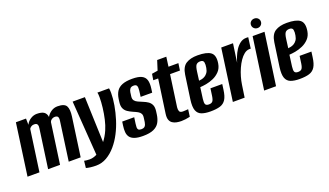

<svg xmlns="http://www.w3.org/2000/svg" viewBox="-70 -1122 2955 1724"><g transform="rotate(-20 1407.5 -260.5)"><path d="M3.4 0 72.4 -495H169.1L170.2 -435.1Q184.2 -464.8 213.2 -483.4Q242.1 -502 273.1 -502Q320 -502 342 -486.2Q364 -470.3 368 -438Q383.3 -465.7 410.8 -483.8Q438.2 -502 470.8 -502Q537.7 -502 555.1 -469.8Q572.4 -437.6 563.1 -371L511.1 0H397.1L448.4 -368.8Q452 -389.3 448.9 -400.9Q445.8 -412.5 437.9 -416.9Q430 -421.3 416 -421.3Q400.5 -421.3 387 -412.4Q373.4 -403.5 368.8 -389.4L314.1 0H200.1L252 -370.4Q255.3 -390.5 251.9 -401.8Q248.5 -413.1 240.2 -417.2Q232 -421.3 218.7 -421.3Q202.9 -421.3 191.2 -413.8Q179.5 -406.3 173 -395.4L117.4 0Z M617.5 117.4Q589.1 117.4 565 114.3Q540.8 111.3 522.2 105.9L529.6 39.5Q539.4 41.5 551.6 43.2Q563.9 44.9 581.4 44.9Q624.8 44.9 666.5 17.5Q708.2 -10 743.4 -55Q778.6 -100.1 800.8 -151.5Q818.7 -192.4 830.6 -244.1Q842.5 -295.9 848.9 -349.6Q855.3 -403.4 855.3 -448.6Q855.3 -463.3 854.3 -475.1Q853.3 -487 851.3 -495H962.5Q966.2 -477.7 966.2 -449.9Q966.2 -397.2 955.2 -333.8Q944.2 -270.5 924.2 -206.4Q904.2 -142.4 875.4 -86.9Q846.4 -30.3 806.8 16.1Q767.2 62.5 719.7 89.9Q672.1 117.4 617.5 117.4ZM653.7 52.9 614.6 -495H731.7L749.3 -1.2Z M1104.3 11.5Q1054.2 11.5 1024.2 0.8Q994.2 -9.8 980.1 -29.3Q966 -48.8 963.7 -76.7Q961.5 -104.7 966.5 -138.6L971.5 -174.2H1086.2L1077.8 -115Q1075.1 -96.6 1075 -81.9Q1074.8 -67.1 1082.6 -59Q1090.4 -50.8 1111 -50.8Q1130.1 -50.8 1139.9 -58.3Q1149.6 -65.8 1154 -77.7Q1158.4 -89.6 1160 -100.7L1165.1 -138.8Q1169.1 -163.8 1161 -178.7Q1153 -193.5 1135.5 -203.4Q1118 -213.3 1091.8 -224.2Q1066.7 -235.1 1045.1 -249.4Q1023.5 -263.7 1013 -287.2Q1002.5 -310.7 1007.1 -347.4L1011.1 -376.4Q1017.2 -418.6 1035.6 -447.3Q1054 -475.9 1090.5 -490.5Q1127 -505 1185.8 -505Q1244.9 -505 1275.7 -489.7Q1306.5 -474.5 1315.8 -443.1Q1325.2 -411.6 1318.2 -362.5L1313.2 -326.1H1203L1210.3 -382.7Q1214.2 -415.8 1207.3 -429.2Q1200.5 -442.7 1178.3 -442.7Q1154 -442.7 1143.6 -429.7Q1133.2 -416.6 1130.3 -397.6L1125.2 -359.2Q1121.9 -333.7 1133.1 -319Q1144.4 -304.3 1165 -295.4Q1185.6 -286.5 1208.4 -276.7Q1233.3 -267.1 1253.4 -253.4Q1273.6 -239.8 1284 -217.1Q1294.3 -194.5 1289.3 -157L1285.3 -127Q1279.5 -85 1261.9 -53.9Q1244.3 -22.8 1206.7 -5.7Q1169.2 11.5 1104.3 11.5Z M1473.6 3.4Q1450.5 3.4 1428.5 -0.9Q1406.5 -5.2 1389.5 -16.7Q1372.4 -28.2 1364.6 -49.8Q1356.8 -71.4 1361.9 -107L1407.3 -427.6H1360.5L1370 -485.9L1426.4 -495L1455.5 -586.3H1542.8L1530.5 -495H1625L1615.5 -427.6H1521L1478.6 -126.7Q1476 -106 1481.9 -89.6Q1487.8 -73.2 1516 -73.2Q1528.6 -73.2 1545.6 -74.5Q1562.6 -75.9 1565.8 -76.2L1556.7 -7.4Q1554.5 -7.1 1542.1 -4.4Q1529.7 -1.7 1511.5 0.9Q1493.4 3.4 1473.6 3.4Z M1748.7 11.7Q1698.2 11.7 1664.7 -0.8Q1631.2 -13.3 1618.2 -48.1Q1605.3 -83 1614.3 -149.6L1646.5 -376.8Q1657.2 -449.2 1699.2 -475.6Q1741.2 -502 1809 -502Q1898.7 -502 1935.5 -473.4Q1972.3 -444.8 1959.7 -369Q1952.5 -325 1926 -297.2Q1899.6 -269.3 1864.4 -253.8Q1829.1 -238.3 1794.3 -232.1Q1759.5 -226 1735.8 -225L1721.5 -118Q1716.6 -81.5 1723.9 -67Q1731.2 -52.6 1756.5 -52.6Q1780.7 -52.6 1792 -65.3Q1803.2 -78.1 1808.5 -114.5L1818.2 -183.9H1930.9L1923.9 -131.9Q1916.2 -72.7 1896.6 -41.7Q1877 -10.6 1841.3 0.6Q1805.6 11.7 1748.7 11.7ZM1745.6 -283.1Q1756.6 -284.1 1771.7 -287.2Q1786.8 -290.3 1801.9 -299Q1817 -307.7 1829.1 -324.4Q1841.2 -341.1 1845.8 -369Q1851.6 -398.4 1847.5 -420.7Q1843.4 -443.1 1814.1 -443.1Q1788.5 -443.1 1775.4 -428.3Q1762.4 -413.5 1756.5 -366Z M1965.4 0 2034.4 -495H2147L2121.5 -316.5Q2127.8 -339.9 2140 -371Q2152.1 -402.1 2171.1 -431.7Q2190.1 -461.2 2216.1 -480.6Q2242 -500 2275 -500Q2279 -500 2285 -500Q2291 -500 2294 -499L2279.8 -394.1Q2277.8 -395.1 2273.3 -395.4Q2268.8 -395.8 2263.8 -395.1Q2239.2 -393.7 2216.5 -375.8Q2193.9 -358 2174.1 -329Q2154.3 -300 2138.3 -264.2Q2122.3 -228.4 2111.3 -190.3Q2100.3 -152.3 2095.3 -116.9L2078 0Z M2264.4 0 2334.4 -495H2448.1L2378.1 0ZM2402 -547.4Q2381.7 -547.4 2368.1 -560.7Q2354.4 -574 2354.4 -593.2Q2354.4 -612.5 2368.1 -625.3Q2381.7 -638.1 2402 -638.1Q2422.2 -638.1 2435.5 -625.3Q2448.9 -612.5 2448.9 -593.2Q2448.9 -574 2435.5 -560.7Q2422.2 -547.4 2402 -547.4Z M2600.7 11.7Q2550.2 11.7 2516.7 -0.8Q2483.2 -13.3 2470.2 -48.1Q2457.3 -83 2466.3 -149.6L2498.5 -376.8Q2509.2 -449.2 2551.2 -475.6Q2593.2 -502 2661 -502Q2750.7 -502 2787.5 -473.4Q2824.3 -444.8 2811.7 -369Q2804.5 -325 2778 -297.2Q2751.6 -269.3 2716.4 -253.8Q2681.1 -238.3 2646.3 -232.1Q2611.5 -226 2587.8 -225L2573.5 -118Q2568.6 -81.5 2575.9 -67Q2583.2 -52.6 2608.5 -52.6Q2632.7 -52.6 2644 -65.3Q2655.2 -78.1 2660.5 -114.5L2670.2 -183.9H2782.9L2775.9 -131.9Q2768.2 -72.7 2748.6 -41.7Q2729 -10.6 2693.3 0.6Q2657.6 11.7 2600.7 11.7ZM2597.6 -283.1Q2608.6 -284.1 2623.7 -287.2Q2638.8 -290.3 2653.9 -299Q2669 -307.7 2681.1 -324.4Q2693.2 -341.1 2697.8 -369Q2703.6 -398.4 2699.5 -420.7Q2695.4 -443.1 2666.1 -443.1Q2640.5 -443.1 2627.4 -428.3Q2614.4 -413.5 2608.5 -366Z"/></g></svg>

Font: Alumni Sans Thin
Style: Italic
Weight: 100
Italic angle: -8°
Designer: Robert E. Leuschke
Foundry: Robert E. Leuschke
Version: Version 1.016